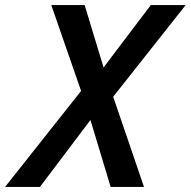

<svg xmlns="http://www.w3.org/2000/svg" viewBox="-60 -740 755 760"><path d="M378 0 298 -265 98 0H-40L261 -380L143 -720H275L350 -473L537 -720H675L388 -357L510 0Z"/></svg>

Font: Instrument Sans SemiCondensed SemiBold Italic
Style: Regular
Weight: 600
Width: 4
Italic angle: -13°
Designer: Rodrigo Fuenzalida
Foundry: fragTYPE
Version: Version 1.000; ttfautohint (v1.8.4.7-5d5b);gftools[0.9.28]